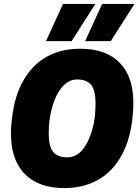

<svg xmlns="http://www.w3.org/2000/svg" viewBox="-20 -955 716 981"><path d="M308 6Q174 6 103 -70Q32 -146 36 -288Q39 -351 50 -406.5Q61 -462 81.5 -508Q102 -554 131.5 -591Q161 -628 199.5 -653.5Q238 -679 285.5 -692.5Q333 -706 390 -706Q525 -706 595.5 -630Q666 -554 661 -412Q659 -350 648 -294Q637 -238 616.5 -192Q596 -146 566.5 -109Q537 -72 498 -46.5Q459 -21 412 -7.5Q365 6 308 6ZM323 -151Q348 -151 368 -162Q388 -173 404 -193Q420 -213 432 -239.5Q444 -266 452.5 -296.5Q461 -327 464.5 -359.5Q468 -392 468 -424Q468 -498 444 -523.5Q420 -549 375 -549Q350 -549 330.5 -538Q311 -527 294.5 -507Q278 -487 266 -460.5Q254 -434 245.5 -403.5Q237 -373 233 -340.5Q229 -308 229 -276Q229 -202 253.5 -176.5Q278 -151 323 -151ZM415 -745 502 -935H667L546 -745ZM215 -745 302 -935H467L346 -745Z"/></svg>

Font: Georama ExtraCondensed Thin ExtraBold
Style: Italic
Weight: 800
Italic angle: -9°
Version: Version 1.001